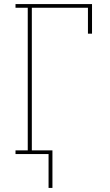

<svg xmlns="http://www.w3.org/2000/svg" viewBox="-20 -755 540 941"><path d="M218 166V0H56V-18H116V-717H56V-735H431V-590H411V-717H136V-18H237V166Z"/></svg>

Font: Iosevka Slab Thin
Style: Regular
Weight: 100
Monospace: yes
Designer: Belleve Invis
Foundry: Belleve Invis
Version: Version 11.1.0; ttfautohint (v1.8.3)